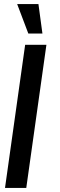

<svg xmlns="http://www.w3.org/2000/svg" viewBox="-20 -919 294 939"><path d="M4.5 0 103 -700H207L108.5 0ZM64 -899H168L187.5 -755H118.5Z"/></svg>

Font: Urbanist SemiBold
Style: Italic
Weight: 600
Italic angle: -8°
Designer: Corey Hu
Foundry: Corey Hu
Version: Version 1.321; ttfautohint (v1.8.4.7-5d5b)